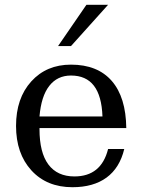

<svg xmlns="http://www.w3.org/2000/svg" viewBox="-20 -769 594 802"><path d="M507.5 -234H145V-229.5Q145 -131.5 182.2 -81.8Q219.5 -32 291 -32Q346.5 -32 381.8 -60.5Q417 -89 431.5 -146.5H499Q480 -67.5 425 -27.2Q370 13 282.5 13Q175.5 13 111.2 -57.2Q47 -127.5 47 -243Q47 -358.5 110.5 -428.8Q174 -499 276.5 -499Q387.5 -499 446.8 -431Q506 -363 507.5 -234ZM408 -282.5Q405 -368.5 372.2 -411Q339.5 -453.5 276.5 -453.5Q219.5 -453.5 185.8 -410.2Q152 -367 145 -282.5ZM341 -749H431.5L276.5 -576.5H222.5Z"/></svg>

Font: MM Phetkon
Style: Regular
Weight: 400
Designer: Khon Soe Zaw Thu
Version: Version 1.00 July 15, 2016, initial release